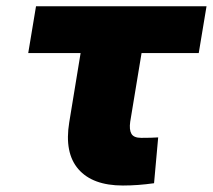

<svg xmlns="http://www.w3.org/2000/svg" viewBox="-20 -565 660 595"><path d="M620 -545.5 595.9 -400.6H418.7L383.5 -187.5Q380 -163 387.3 -150.4Q394.5 -137.8 417.6 -137.8Q450.3 -137.8 470.2 -139.2L457.4 2.8Q407.7 9.9 360.8 9.9Q267 9.9 223 -40.7Q179 -91.3 194.6 -186.1L229.8 -400.6H67.5L91.6 -545.5Z"/></svg>

Font: Karasuma Gothic
Style: Italic
Weight: 900
Italic angle: -9.39999°
Designer: Rasmus Andersson / Ryoko Nishizuka
Foundry: Genbu
Version: Version 1.00